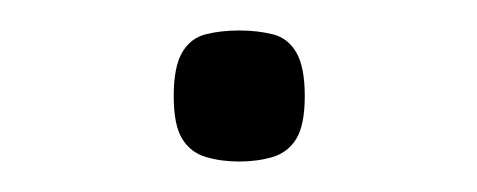

<svg xmlns="http://www.w3.org/2000/svg" viewBox="-20 -894 313 126"><path d="M137 -788Q125 -788 115 -791Q105 -794 99.5 -803Q94 -812 94 -831Q94 -850 99.5 -859.5Q105 -869 115 -871.5Q125 -874 137 -874Q149 -874 159 -871.5Q169 -869 174.5 -859.5Q180 -850 180 -831Q180 -812 174.5 -803Q169 -794 159 -791Q149 -788 137 -788Z"/></svg>

Font: Matangi Medium
Style: Regular
Weight: 500
Designer: Prashant Pant
Foundry: The Graphic Ant
Version: Version 3.002